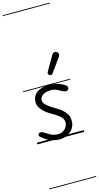

<svg xmlns="http://www.w3.org/2000/svg" viewBox="-236 -1284 911 1766"><g transform="rotate(-15 219.0 -401.0)"><path d="M203 9Q174 9 135.8 -3Q97.5 -15 62 -42Q43.5 -55.5 34 -65.5Q24.5 -75.5 33.5 -89.5Q39 -100 54 -100Q69 -100 84 -89Q101 -76.5 133.8 -58.8Q166.5 -41 203 -41Q245 -41 272 -67.8Q299 -94.5 299 -128Q299 -151.5 287.8 -167.2Q276.5 -183 262 -194.5Q246.5 -207.5 221 -223.2Q195.5 -239 165 -257.5Q134.5 -276.5 107.5 -308.2Q80.5 -340 80.5 -380.5Q80.5 -435.5 123.2 -468Q166 -500.5 243.5 -500.5Q272 -500.5 304.8 -493.8Q337.5 -487 376.5 -465Q396.5 -454 403 -441.8Q409.5 -429.5 402 -417Q395.5 -406.5 381 -404.5Q366.5 -402.5 348.5 -412Q336 -419 307.8 -434.2Q279.5 -449.5 243.5 -449.5Q196.5 -449.5 167.8 -429.8Q139 -410 139 -380.5Q139 -356.5 161.5 -336.8Q184 -317 207 -300.5Q237.5 -280.5 264.8 -265.2Q292 -250 315 -225.5Q334 -207.5 346 -185.2Q358 -163 358 -124.5Q358 -88 338 -57.5Q318 -27 283 -9Q248 9 203 9ZM203 9Q174 9 135.8 -3Q97.5 -15 62 -42Q43.5 -55.5 34 -65.5Q24.5 -75.5 33.5 -89.5Q39 -100 54 -100Q69 -100 84 -89Q101 -76.5 133.8 -58.8Q166.5 -41 203 -41Q245 -41 272 -67.8Q299 -94.5 299 -128Q299 -151.5 287.8 -167.2Q276.5 -183 262 -194.5Q246.5 -207.5 221 -223.2Q195.5 -239 165 -257.5Q134.5 -276.5 107.5 -308.2Q80.5 -340 80.5 -380.5Q80.5 -435.5 123.2 -468Q166 -500.5 243.5 -500.5Q272 -500.5 304.8 -493.8Q337.5 -487 376.5 -465Q396.5 -454 403 -441.8Q409.5 -429.5 402 -417Q395.5 -406.5 381 -404.5Q366.5 -402.5 348.5 -412Q336 -419 307.8 -434.2Q279.5 -449.5 243.5 -449.5Q196.5 -449.5 167.8 -429.8Q139 -410 139 -380.5Q139 -356.5 161.5 -336.8Q184 -317 207 -300.5Q237.5 -280.5 264.8 -265.2Q292 -250 315 -225.5Q334 -207.5 346 -185.2Q358 -163 358 -124.5Q358 -88 338 -57.5Q318 -27 283 -9Q248 9 203 9ZM270 -587Q262 -592 258 -599.5Q254 -607 263 -622.5L340 -756.5Q352.5 -778 367.8 -778.8Q383 -779.5 392 -772Q403.5 -761.5 403 -748.8Q402.5 -736 394 -724L301.5 -596Q292.5 -583.5 284.8 -583.2Q277 -583 270 -587ZM-5 420.5H442.5V428.5H-5ZM-5 -16H442.5V0H-5ZM-5 -505.5H442.5V-497.5H-5ZM-5 -1230H442.5V-1222H-5Z"/></g></svg>

Font: Edu VIC WA NT Pre Guide
Style: Regular
Weight: 400
Designer: Tina and Corey Anderson, Eben Sorkin, Mirko Velimirovic
Foundry: Google for Education
Version: Version 1.000